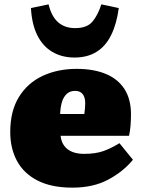

<svg xmlns="http://www.w3.org/2000/svg" viewBox="-20 -847 652 881"><path d="M312 14Q216 14 152.5 -18.5Q89 -51 58 -108.5Q27 -166 27 -241Q27 -337 66.5 -401.5Q106 -466 175 -498.5Q244 -531 332 -531Q409 -531 465 -508Q521 -485 551 -438.5Q581 -392 581 -323Q581 -297 579 -271Q577 -245 572 -224H258Q261 -196 275 -177.5Q289 -159 312 -150Q335 -141 366 -141Q419 -141 455 -154Q491 -167 528 -190L590 -114Q546 -60 477 -23Q408 14 312 14ZM256 -324H367Q369 -339 370 -351Q371 -363 371 -374Q371 -400 359.5 -415Q348 -430 325 -430Q300 -430 285 -415Q270 -400 263.5 -376.5Q257 -353 256 -324ZM322 -583Q264 -583 220 -609Q176 -635 151 -685.5Q126 -736 122 -810L203 -827Q216 -772 246.5 -745Q277 -718 325 -718Q379 -718 404 -747.5Q429 -777 445 -827L525 -810Q515 -736 489.5 -685Q464 -634 422 -608.5Q380 -583 322 -583Z"/></svg>

Font: Literata Black
Style: Regular
Weight: 900
Designer: Latin by Veronika Burian and Jose Scaglione. Greek by Irene Vlachou. Cyrillic by Vera Evstafieva.
Foundry: TypeTogether
Version: Version 3.103;gftools[0.9.29]